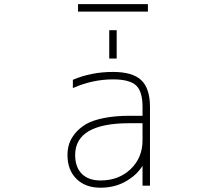

<svg xmlns="http://www.w3.org/2000/svg" viewBox="-20 -875 1040 907"><path d="M653.3 -293H591.8Q335 -293 335 -142.6Q335 -85.9 366.2 -54.2Q397.5 -22.5 455.1 -22.5Q541 -22.5 597.2 -76.2Q653.3 -129.9 653.3 -211.9ZM348.6 -820.3V-855.5H678.7V-820.3ZM496.1 -598.6V-732.4H531.2V-598.6ZM653.3 -91.8Q627.9 -50.8 583 -23.4Q527.3 11.7 455.1 11.7Q382.8 11.7 340.8 -30.3Q298.8 -72.3 298.8 -142.6Q298.8 -170.9 306.6 -195.3Q314.5 -219.7 334.5 -244.6Q354.5 -269.5 385.7 -288.1Q417 -306.6 470.7 -317.4Q524.4 -328.1 591.8 -328.1H653.3V-370.1Q653.3 -443.4 622.6 -471.7Q591.8 -500 513.7 -500Q417 -500 324.2 -459V-498Q411.1 -535.2 513.7 -535.2Q606.4 -535.2 647.5 -496.1Q688.5 -457 688.5 -370.1V2H653.3Z"/></svg>

Font: Gen Shin Gothic Monospace ExtraLight
Style: Regular
Weight: 200
Designer: [Source Han Sans]
Ryoko NISHIZUKA  (kana & ideographs); Paul D. Hunt (Latin, Greek & Cyrillic); Wenlong ZHANG  (bopomofo
Version: Version 1.002.20150607